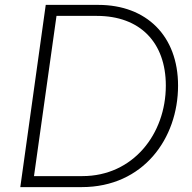

<svg xmlns="http://www.w3.org/2000/svg" viewBox="-20 -765 786 785"><path d="M63 0H314C566 0 708 -199 708 -415C708 -618 579 -745 382 -745H167ZM119 -45 211 -700H376C553 -700 658 -591 658 -415C658 -217 524 -45 317 -45Z"/></svg>

Font: Mluvka ExtraLight
Style: Italic
Weight: 200
Italic angle: -8°
Designer: Modified by Jiří Krblich, Original typeface by Gumpita Rahayu
Foundry: Gumpita Rahayu & Jiří Krblich
Version: Version 2.000;Glyphs 3.1.1 (3134)